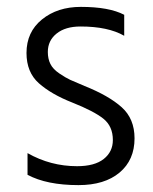

<svg xmlns="http://www.w3.org/2000/svg" viewBox="-20 -532 446 558"><path d="M371 -130Q371 -67 327.5 -30.5Q284 6 208 6Q116 6 60 -24V-87Q127 -49 204 -49Q255 -49 281.5 -70Q308 -91 308 -125Q308 -165 280.5 -187Q253 -209 190 -234Q129 -258 93 -290Q57 -322 57 -378Q57 -439 102 -475.5Q147 -512 215 -512Q297 -512 341 -489V-428Q294 -455 214 -455Q170 -455 144.5 -434.5Q119 -414 119 -381Q119 -361 126.5 -346Q134 -331 152.5 -318.5Q171 -306 184 -300Q197 -294 226 -282Q296 -254 333.5 -220.5Q371 -187 371 -130Z"/></svg>

Font: Hind Siliguri Light
Style: Regular
Weight: 300
Designer: Jyotish Sonowal
Foundry: Indian Type Foundry
Version: Version 1.001;PS 1.0;hotconv 1.0.86;makeotf.lib2.5.63406; tt